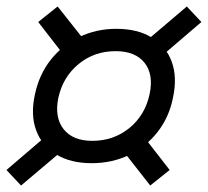

<svg xmlns="http://www.w3.org/2000/svg" viewBox="-21 -605 642 593"><path d="M262 -101Q197 -101 152.5 -128Q108 -155 90.5 -203Q73 -251 87 -314Q100 -375 135.5 -420Q171 -465 223.5 -490.5Q276 -516 338 -516Q404 -516 448 -489Q492 -462 509.5 -414Q527 -366 513 -302Q501 -242 465 -196.5Q429 -151 377 -126Q325 -101 262 -101ZM44 -32 -1 -80 145 -205 192 -157ZM443 -32 345 -157 406 -205 503 -80ZM264 -170Q330 -170 378.5 -209.5Q427 -249 441 -314Q454 -375 425.5 -411Q397 -447 336 -447Q270 -447 221.5 -407Q173 -367 159 -302Q147 -242 175.5 -206Q204 -170 264 -170ZM194 -412 97 -537 157 -585 256 -460ZM455 -412 409 -460 556 -585 601 -537Z"/></svg>

Font: Victor Mono
Style: Italic
Weight: 400
Italic angle: -12°
Monospace: yes
Designer: Rune Bjørnerås
Version: Version 1.561;gftools[0.9.30]